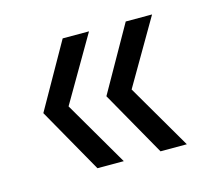

<svg xmlns="http://www.w3.org/2000/svg" viewBox="-62 -545 560 500"><g transform="rotate(-15 217.5 -295.0)"><path d="M314 -120 215 -295 314 -470H385L283 -295L385 -120ZM144 -120 45 -295 144 -470H215L113 -295L215 -120Z"/></g></svg>

Font: DM Sans 9pt Light
Style: Regular
Weight: 300
Version: Version 4.004;gftools[0.9.30]